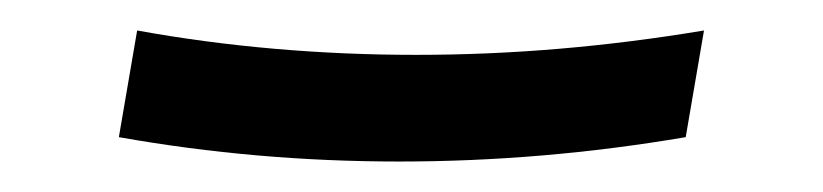

<svg xmlns="http://www.w3.org/2000/svg" viewBox="-20 -395 540 126"><path d="M242 -289Q195 -289 149 -293Q103 -297 58 -305L70 -375Q114 -367 160 -363Q206 -359 253 -359Q300 -359 347 -363Q394 -367 442 -375L430 -305Q383 -297 336 -293Q289 -289 242 -289Z"/></svg>

Font: Iosevka Term Curly Oblique
Style: Regular
Weight: 400
Italic angle: -9°
Designer: Belleve Invis
Foundry: Belleve Invis
Version: Version 32.3.0